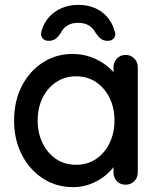

<svg xmlns="http://www.w3.org/2000/svg" viewBox="-20 -760 656 790"><path d="M497 -534Q518 -534 532.5 -519.5Q547 -505 547 -483V-51Q547 -29 532.5 -14.5Q518 0 497 0Q475 0 461 -14.5Q447 -29 447 -51V-123L467 -120Q467 -102 452.5 -80Q438 -58 413 -37.5Q388 -17 354 -3.5Q320 10 281 10Q212 10 157 -25.5Q102 -61 70 -123Q38 -185 38 -264Q38 -345 70 -406.5Q102 -468 156.5 -503Q211 -538 278 -538Q321 -538 357.5 -524Q394 -510 421 -488Q448 -466 463 -441.5Q478 -417 478 -395L447 -392V-483Q447 -504 461 -519Q475 -534 497 -534ZM293 -82Q340 -82 375.5 -106Q411 -130 431 -171.5Q451 -213 451 -264Q451 -316 431 -357Q411 -398 375.5 -422Q340 -446 293 -446Q247 -446 211 -422Q175 -398 155 -357Q135 -316 135 -264Q135 -213 155 -171.5Q175 -130 210.5 -106Q246 -82 293 -82ZM302 -740Q339 -740 369 -727.5Q399 -715 420 -691.5Q441 -668 450 -637Q459 -617 450 -604.5Q441 -592 424 -592Q406 -592 395 -600.5Q384 -609 374 -624Q364 -644 346 -655Q328 -666 302 -666Q275 -666 257 -655Q239 -644 230 -624Q220 -609 209 -600.5Q198 -592 179 -592Q163 -592 154 -604Q145 -616 152 -636Q162 -668 183 -691Q204 -714 234.5 -727Q265 -740 302 -740Z"/></svg>

Font: Quicksand SemiBold
Style: Regular
Weight: 600
Designer: Andrew Paglinawan
Foundry: Andrew Paglinawan
Version: Version 3.004